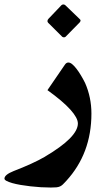

<svg xmlns="http://www.w3.org/2000/svg" viewBox="-92 -612 507 872"><path d="M323.2 -96.2Q323.2 85 209 209.5Q199.7 219.7 193.6 225.6Q187.5 231.4 180.7 234.6Q173.8 237.8 164.3 238.8Q154.8 239.7 138.7 239.7Q117.2 239.7 93 238.3Q68.8 236.8 45.7 234.1Q22.5 231.4 1.2 227.8Q-20 224.1 -36.4 219.5Q-52.7 214.8 -62.3 209.7Q-71.8 204.6 -71.8 199.2Q-71.8 181.6 -30.3 165Q12.7 148.4 48.1 132.3Q83.5 116.2 113.3 99.1H112.8Q261.7 11.2 261.7 -51.3Q261.7 -76.2 227.5 -114.3Q193.4 -152.3 123.5 -202.6L202.1 -317.4Q209 -328.1 218.3 -328.1Q226.6 -328.1 235.8 -320.6Q245.1 -313 255.1 -300Q265.1 -287.1 275.1 -270.5Q285.2 -253.9 294.4 -235.4Q323.2 -169.9 323.2 -96.2ZM270.5 -524.9Q273.9 -522 273.9 -518.6Q273.9 -515.1 270 -510.3Q255.4 -495.1 238 -477.8Q220.7 -460.4 205.6 -444.8Q201.7 -442.4 198.7 -442.4Q194.8 -442.4 190.9 -444.8L126.5 -508.8Q123.5 -512.7 123.5 -516.1Q123.5 -522 128.4 -526.9Q142.6 -542 157.7 -557.6Q172.9 -573.2 187 -588.4Q190.9 -591.8 195.8 -591.8Q200.7 -591.8 204.6 -588.4Z"/></svg>

Font: XB Zar
Style: Bold
Weight: 700
Designer: Behnam
Foundry: Irmug
Version: Version 8.005 2009